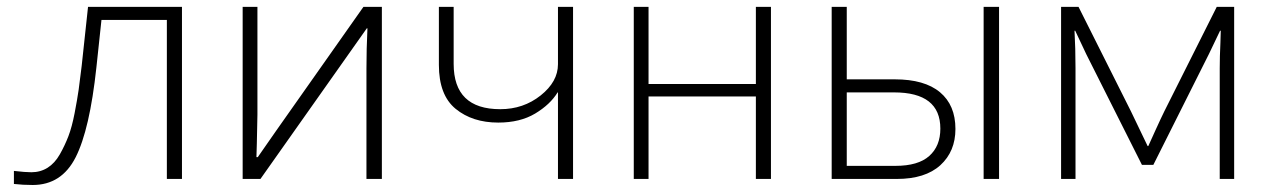

<svg xmlns="http://www.w3.org/2000/svg" viewBox="-20 -521 3701 559"><path d="M20.5 -23.4Q53.7 -19.5 71.3 -19.5Q97.7 -19.5 118.7 -32.7Q139.6 -45.9 154.3 -71.8Q168.9 -97.7 179.2 -124.5Q189.5 -151.4 197.3 -191.9Q205.1 -232.4 209 -259.8Q212.9 -287.1 217.8 -329.1L236.3 -501H509.8V0H465.8V-462.9H275.4L260.7 -325.2Q241.2 -143.6 200.2 -63Q159.2 17.6 75.2 17.6Q46.9 17.6 20.5 14.6Z M686.5 0V-501H729.5V-187.5Q727.5 -81.1 726.6 -63.5H730.5L784.2 -140.6L1038.1 -501H1091.8V0H1046.9V-321.3Q1046.9 -377.9 1049.8 -438.5H1047.9L1001 -372.1L738.3 0Z M1257.8 -332V-501H1300.8V-335Q1300.8 -203.1 1436.5 -203.1Q1503.9 -203.1 1554.2 -243.2Q1604.5 -283.2 1604.5 -334V-501H1648.4V0H1604.5V-252H1603.5Q1582 -216.8 1538.1 -190.4Q1494.1 -164.1 1430.7 -164.1Q1355.5 -164.1 1306.6 -204.1Q1257.8 -244.1 1257.8 -332Z M1825.2 0V-501H1868.2V-276.4H2180.7V-501H2224.6V0H2180.7V-240.2H1868.2V0Z M2843.8 0V-501H2888.7V0ZM2401.4 0V-501H2445.3V-290H2585Q2671.9 -290 2716.8 -252.4Q2761.7 -214.8 2761.7 -145.5Q2761.7 -80.1 2717.8 -40Q2673.8 0 2590.8 0ZM2445.3 -38.1H2586.9Q2653.3 -38.1 2685.5 -66.9Q2717.8 -95.7 2717.8 -146.5Q2717.8 -252 2583 -252H2445.3Z M3069.3 0V-501H3120.1L3272.5 -197.3Q3285.2 -169.9 3321.3 -95.7H3323.2Q3328.1 -106.4 3344.2 -142.1Q3360.4 -177.7 3370.1 -197.3L3522.5 -501H3573.2V0H3531.2V-322.3Q3531.2 -339.8 3531.7 -357.9Q3532.2 -376 3533.2 -397Q3534.2 -418 3534.2 -431.6H3532.2L3500 -364.3L3337.9 -41H3304.7L3142.6 -363.3L3110.4 -431.6H3108.4Q3111.3 -379.9 3111.3 -322.3V0Z"/></svg>

Font: Gothic A1 ExtraLight
Style: Regular
Weight: 275
Designer: HanYang I&C Co.,Ltd.
Foundry: HanYang I&C Co.,Ltd.
Version: Version 2.50